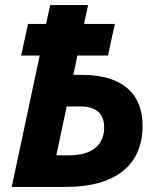

<svg xmlns="http://www.w3.org/2000/svg" viewBox="-20 -734 632 754"><path d="M26 0H240C426 0 540 -80 540 -240C540 -359 469 -440 301 -440H268L284 -516H404L431 -640H310L326 -714H177L161 -640H90L63 -516H136ZM250 -124H201L242 -316H295C358 -316 389 -288 389 -233C389 -175 354 -124 250 -124Z"/></svg>

Font: Noto Sans
Style: Bold Italic
Weight: 700
Italic angle: -12°
Designer: Monotype Design Team
Foundry: Monotype Imaging Inc.
Version: Version 2.013